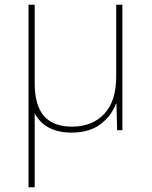

<svg xmlns="http://www.w3.org/2000/svg" viewBox="-20 -548 640 808"><path d="M495 -528V0H473L470 -112H468Q449 -60 402.5 -25Q356 10 281 10Q170 10 126 -71V240H100V-227V-528H126V-198Q126 -104 165.5 -59.5Q205 -15 282 -15Q368 -15 418.5 -68.5Q469 -122 469 -226V-528Z"/></svg>

Font: Noto Sans Mono UI Thin
Style: Regular
Weight: 250
Monospace: yes
Designer: Monotype Design team
Foundry: Monotype Imaging Inc.
Version: Version 1.000